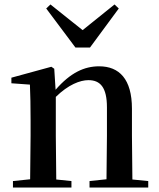

<svg xmlns="http://www.w3.org/2000/svg" viewBox="-20 -840 714 860"><path d="M206 -820 187 -802 318 -627H383L512 -802L493 -820L350 -705ZM456 0H644V-29L573 -36L571 -232V-353C571 -486 514 -543 424 -543C358 -543 296 -515 229 -438L223 -532L210 -541L31 -492V-467L114 -461C116 -412 117 -368 117 -301V-232L115 -37L38 -29V0H300V-29L232 -36L230 -232V-406C286 -461 339 -481 376 -481C429 -481 459 -449 459 -359V-232L457 -37L381 -29V0Z"/></svg>

Font: Noto Serif JP SemiBold
Style: Regular
Weight: 600
Designer: Ryoko NISHIZUKA 西塚涼子 (kana & ideographs); Frank Grießhammer (Latin, Greek & Cyrillic); Wenlong ZHANG 张文龙 (bopomofo); San
Foundry: Adobe
Version: Version 2.001;hotconv 1.1.0;makeotfexe 2.6.0